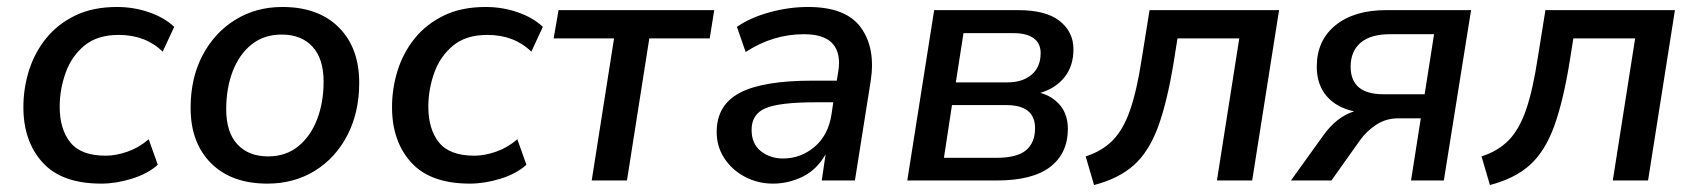

<svg xmlns="http://www.w3.org/2000/svg" viewBox="-20 -517 4856 550"><path d="M270 9Q157 9 102 -51.5Q47 -112 47 -210Q47 -264 63 -315Q79 -366 112 -407Q145 -448 195.5 -472.5Q246 -497 315 -497Q364 -497 408 -481.5Q452 -466 479 -440L446 -369Q397 -417 320 -417Q259 -417 222 -386.5Q185 -356 168 -308.5Q151 -261 151 -211Q151 -147 181.5 -109Q212 -71 283 -71Q312 -71 345 -82.5Q378 -94 406 -118L432 -45Q403 -19 357.5 -5Q312 9 270 9Z M746 9Q643 9 584.5 -49.5Q526 -108 526 -208Q526 -293 560 -358Q594 -423 653.5 -460Q713 -497 789 -497Q892 -497 950.5 -438.5Q1009 -380 1009 -280Q1009 -195 975 -129.5Q941 -64 881.5 -27.5Q822 9 746 9ZM748 -69Q799 -69 834.5 -98Q870 -127 888.5 -175.5Q907 -224 907 -283Q907 -349 875 -383.5Q843 -418 787 -418Q736 -418 700.5 -389.5Q665 -361 646.5 -312.5Q628 -264 628 -204Q628 -138 660 -103.5Q692 -69 748 -69Z M1326 9Q1213 9 1158 -51.5Q1103 -112 1103 -210Q1103 -264 1119 -315Q1135 -366 1168 -407Q1201 -448 1251.5 -472.5Q1302 -497 1371 -497Q1420 -497 1464 -481.5Q1508 -466 1535 -440L1502 -369Q1453 -417 1376 -417Q1315 -417 1278 -386.5Q1241 -356 1224 -308.5Q1207 -261 1207 -211Q1207 -147 1237.5 -109Q1268 -71 1339 -71Q1368 -71 1401 -82.5Q1434 -94 1462 -118L1488 -45Q1459 -19 1413.5 -5Q1368 9 1326 9Z M1675 0 1739 -407H1566L1580 -488H2026L2013 -407H1840L1776 0Z M2194 9Q2151 9 2114 -10.5Q2077 -30 2055 -63.5Q2033 -97 2033 -139Q2033 -216 2099 -251Q2165 -286 2308 -286H2377L2381 -310Q2390 -363 2366 -391Q2342 -419 2283 -419Q2194 -419 2116 -368L2091 -440Q2128 -466 2183.5 -481.5Q2239 -497 2295 -497Q2404 -497 2446.5 -437.5Q2489 -378 2474 -284L2429 0H2334L2345 -75Q2320 -31 2279.5 -11Q2239 9 2194 9ZM2223 -63Q2274 -63 2313.5 -96.5Q2353 -130 2362 -190L2367 -224H2317Q2213 -224 2173 -207Q2133 -190 2133 -145Q2133 -105 2159.5 -84Q2186 -63 2223 -63Z M2579 0 2656 -488H2896Q2977 -488 3016 -456.5Q3055 -425 3055 -376Q3055 -328 3029.5 -296Q3004 -264 2960 -251Q2996 -241 3017.5 -214.5Q3039 -188 3039 -148Q3039 -78 2988.5 -39Q2938 0 2835 0ZM2718 -281H2866Q2909 -281 2935 -303Q2961 -325 2961 -365Q2961 -393 2941 -407.5Q2921 -422 2885 -422H2740ZM2684 -65H2836Q2893 -65 2919 -86.5Q2945 -108 2945 -150Q2945 -216 2862 -216H2707Z M3114 13 3090 -69Q3137 -84 3167.5 -115Q3198 -146 3217.5 -202.5Q3237 -259 3251 -351L3273 -488H3644L3567 0H3466L3530 -407H3353L3343 -344Q3324 -226 3297.5 -154Q3271 -82 3227.5 -43.5Q3184 -5 3114 13Z M3678 0 3770 -128Q3808 -182 3859 -198Q3808 -209 3780 -242Q3752 -275 3752 -326Q3752 -401 3805.5 -444.5Q3859 -488 3951 -488H4194L4116 0H4022L4050 -178H3985Q3950 -178 3922 -159.5Q3894 -141 3875 -114L3794 0ZM3943 -247H4061L4088 -419H3962Q3906 -419 3877.5 -394.5Q3849 -370 3849 -326Q3849 -247 3943 -247Z M4248 13 4224 -69Q4271 -84 4301.5 -115Q4332 -146 4351.5 -202.5Q4371 -259 4385 -351L4407 -488H4778L4701 0H4600L4664 -407H4487L4477 -344Q4458 -226 4431.5 -154Q4405 -82 4361.5 -43.5Q4318 -5 4248 13Z"/></svg>

Font: Nunito Sans SemiBold
Style: Italic
Weight: 600
Italic angle: -9°
Designer: Vernon Adams
Foundry: Vernon Adams
Version: Version 3.006; ttfautohint (v1.8.3)